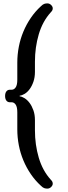

<svg xmlns="http://www.w3.org/2000/svg" viewBox="-20 -832 401 1132"><path d="M96 -264Q109 -263 125 -253Q141 -243 154.5 -225Q168 -207 177 -181.5Q186 -156 186 -124V-64Q186 21 208.5 97.5Q231 174 279 227Q287 235 289 240.5Q291 246 291 251Q291 261 281.5 270.5Q272 280 259 280Q249 280 240.5 277Q232 274 221 263Q188 233 162 195Q136 157 118 114Q100 71 91 24.5Q82 -22 82 -69V-170Q82 -201 72.5 -215Q63 -229 49 -229H39Q25 -229 17.5 -239Q10 -249 10 -266Q10 -283 17.5 -293Q25 -303 39 -303H49Q63 -303 72.5 -317Q82 -331 82 -362V-463Q82 -510 91 -556.5Q100 -603 118 -646Q136 -689 162 -727Q188 -765 221 -795Q232 -806 240.5 -809Q249 -812 259 -812Q272 -812 281.5 -802.5Q291 -793 291 -783Q291 -778 289 -772.5Q287 -767 279 -759Q231 -706 208.5 -629.5Q186 -553 186 -468V-408Q186 -376 177 -350Q168 -324 154.5 -306Q141 -288 125 -278.5Q109 -269 96 -268Z"/></svg>

Font: Sofadi One
Style: Regular
Weight: 400
Designer: Botjo Nikoltchev
Foundry: Botjo Nikoltchev
Version: Version 1.002